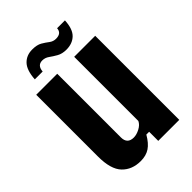

<svg xmlns="http://www.w3.org/2000/svg" viewBox="-232 -867 969 969"><g transform="rotate(-45 252.0 -383.0)"><path d="M180 10Q118 10 80.5 -29Q43 -68 43 -159V-600H193V-146Q193 -99 239 -99Q259 -99 282 -111Q305 -123 314 -142V-600H464V0H314V-65H294Q271 -25 244.5 -7.5Q218 10 180 10ZM93 -660Q97 -722 123 -749Q149 -776 190 -776Q224 -776 243.5 -764.5Q263 -753 278.5 -741Q294 -729 314 -729Q353 -729 355 -763H411Q408 -704 381.5 -678.5Q355 -653 312 -653Q282 -653 261 -665Q240 -677 223.5 -689Q207 -701 187 -701Q152 -701 149 -660Z"/></g></svg>

Font: Big Shoulders Display Black
Style: Regular
Weight: 900
Designer: Patric King
Foundry: XO Type Co
Version: Version 1.000; ttfautohint (v1.8.2)